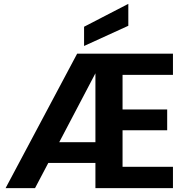

<svg xmlns="http://www.w3.org/2000/svg" viewBox="-20 -978 977 998"><path d="M617 -589V-409H849V-301H617V-111H879V0H476V-131H231L162 0H9L381 -699H879V-589ZM476 -239V-597L288 -239ZM647 -844 417 -739V-839L647 -958Z"/></svg>

Font: MSTAGE SemiBold
Style: Regular
Weight: 600
Designer: Ninad Kale (Devanagari), Jonny Pinhorn (Latin)
Foundry: Indian Type Foundry
Version: 4.004